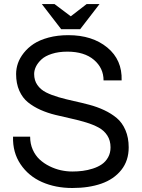

<svg xmlns="http://www.w3.org/2000/svg" viewBox="-20 -920 705 955"><path d="M378.9 -774.9H284.2L188 -899.9H251L332 -838.9L411.1 -899.9H475.1ZM319.8 -745.1Q439 -745.1 513.7 -683.6Q588.4 -622.1 585 -520H495.1Q495.1 -581.5 447.3 -622.3Q399.4 -663.1 314.9 -663.1Q271.5 -663.1 238 -652.3Q204.6 -641.6 186.3 -624.5Q168 -607.4 158.9 -588.9Q149.9 -570.3 149.9 -551.8Q149.9 -520 166 -497.1Q182.1 -474.1 209.2 -460.4Q236.3 -446.8 271.7 -436.5Q307.1 -426.3 346.2 -417.7Q385.3 -409.2 424.1 -398.9Q462.9 -388.7 498.3 -372.1Q533.7 -355.5 560.8 -332.8Q587.9 -310.1 604 -272.7Q620.1 -235.4 620.1 -187Q620.1 -120.6 583.3 -74.5Q546.4 -28.3 484.1 -6.6Q421.9 15.1 339.8 15.1Q255.9 15.1 188.7 -14.6Q121.6 -44.4 82 -103.3Q42.5 -162.1 44.9 -240.2H129.9Q129.9 -205.1 142.8 -175.8Q155.8 -146.5 177.2 -126.7Q198.7 -106.9 226.3 -93.3Q253.9 -79.6 282.7 -73.2Q311.5 -66.9 339.8 -66.9Q366.2 -66.9 391.1 -70.1Q416 -73.2 441.9 -81.5Q467.8 -89.8 486.8 -103Q505.9 -116.2 517.8 -137.7Q529.8 -159.2 529.8 -187Q529.8 -221.2 513.7 -246.1Q497.6 -271 470.5 -285.6Q443.4 -300.3 408.2 -311Q373 -321.8 334 -330.3Q294.9 -338.9 255.9 -348.4Q216.8 -357.9 181.6 -373.5Q146.5 -389.2 119.4 -410.9Q92.3 -432.6 76.2 -468.5Q60.1 -504.4 60.1 -551.8Q60.1 -578.6 69.1 -605Q78.1 -631.3 98.4 -657Q118.7 -682.6 147.9 -701.9Q177.2 -721.2 221.7 -733.2Q266.1 -745.1 319.8 -745.1Z"/></svg>

Font: Miedinger*
Style: Book
Weight: 400
Version: Version 001.000